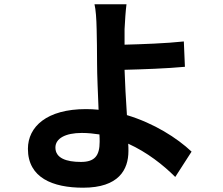

<svg xmlns="http://www.w3.org/2000/svg" viewBox="-20 -819 1040 894"><path d="M444 -159C444 -94 421 -65 357 -65C288 -65 238 -83 238 -132C238 -174 284 -200 361 -200C389 -200 417 -197 443 -193C444 -180 444 -168 444 -159ZM872 -113C804 -177 697 -245 571 -283C566 -356 562 -434 560 -494C640 -496 758 -500 841 -508L836 -626C754 -617 638 -613 560 -611C560 -636 560 -661 560 -683C562 -722 565 -770 569 -799H420C426 -774 429 -732 430 -683C431 -641 432 -582 432 -522C432 -470 436 -385 439 -308C420 -310 400 -311 380 -311C198 -311 110 -229 110 -126C110 9 226 55 367 55C533 55 578 -29 578 -116C578 -126 578 -137 577 -150C665 -110 740 -51 796 5Z"/></svg>

Font: Source Han Sans SC Bold
Style: Regular
Weight: 700
Designer: Ryoko NISHIZUKA (kana & ideographs); Paul D. Hunt (Latin, Greek & Cyrillic); Wenlong ZHANG (bopomofo); Sandoll Communica
Foundry: Adobe Systems Incorporated
Version: Version 1.001;PS 1.001;hotconv 1.0.78;makeotf.lib2.5.61930